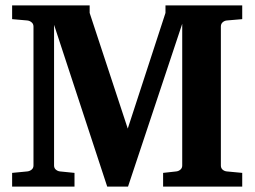

<svg xmlns="http://www.w3.org/2000/svg" viewBox="-20 -691 943 711"><path d="M584 0V-50.8L632.8 -56.2Q641.1 -57.1 647.9 -62.7Q654.8 -68.4 654.8 -78.1V-603L454.1 0H377L180.2 -599.1V-78.1Q180.2 -68.4 187 -62.7Q193.8 -57.1 202.1 -56.2L255.9 -50.8V0H24.9V-50.8L81.1 -56.2Q89.8 -57.1 96.9 -62.7Q104 -68.4 104 -78.1V-592.8Q104 -602.5 96.9 -608.4Q89.8 -614.3 81.1 -615.2L24.9 -620.1V-670.9H312V-643.1L453.1 -214.8L592.8 -643.1V-670.9H877V-620.1L819.8 -615.2Q811 -614.3 804.4 -608.4Q797.9 -602.5 797.9 -592.8V-78.1Q797.9 -68.4 804.4 -62.7Q811 -57.1 819.8 -56.2L877 -50.8V0Z"/></svg>

Font: Charis SIL CyrE
Style: Bold
Weight: 700
Foundry: SIL International
Version: Version 5.000